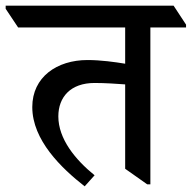

<svg xmlns="http://www.w3.org/2000/svg" viewBox="-65 -644 677 678"><path d="M234 14 269 -25C200 -81 141 -154 141 -233C141 -301 184 -351 269 -351C307 -351 349 -348 377 -346V-48L455 7H466V-547H592V-557L548 -624H-45V-613L-1 -547H377V-419C341 -425 291 -432 244 -432C136 -432 49 -372 49 -266C49 -149 152 -50 234 14Z"/></svg>

Font: Noto Serif Devanagari Medium
Style: Regular
Weight: 500
Designer: Universal Thirst, Indian Type Foundry and the Monotype Design Team
Foundry: Monotype Imaging Inc.
Version: Version 2.004